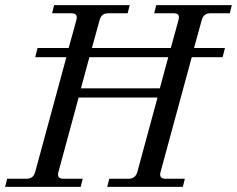

<svg xmlns="http://www.w3.org/2000/svg" viewBox="-22 -732 928 752"><path d="M-2 0H294L302 -32H226C208 -32 202 -41 207 -59L286 -350H595L516 -59C511 -41 500 -32 482 -32H406L398 0H694L702 -32H626C608 -32 602 -41 607 -59L729 -508H850L859 -544H738L768 -653C773 -671 783 -680 802 -680H878L886 -712H590L582 -680H658C677 -680 682 -671 677 -653L647 -544H338L368 -653C373 -671 383 -680 402 -680H478L486 -712H190L182 -680H258C276 -680 282 -671 277 -653L247 -544H125L116 -508H238L116 -59C111 -41 101 -32 82 -32H6ZM295 -386 328 -508H637L604 -386Z"/></svg>

Font: Old Standard
Style: Italic
Weight: 400
Italic angle: -15.2°
Designer: Alexey Kryukov <alexios@thessalonica.org.ru>
Version: Version 2.0